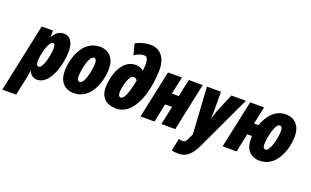

<svg xmlns="http://www.w3.org/2000/svg" viewBox="-165 -1311 3390 2091"><g transform="rotate(20 1529.5 -265.5)"><path d="M-63 240H97L142 30C145 13 151 -21 155 -58H158C176 -15 211 10 255 10C400 10 475 -237 475 -396C475 -510 430 -563 360 -563C314 -563 276 -542 238 -483H234L236 -553H105ZM223 -130C203 -130 193 -147 193 -184C193 -249 231 -427 287 -427C301 -427 309 -409 309 -372C309 -295 272 -130 223 -130Z M682 10C875 10 951 -216 951 -372C951 -488 887 -563 778 -563C577 -563 506 -326 506 -181C506 -62 571 10 682 10ZM701 -126C678 -126 668 -146 668 -180C668 -261 703 -427 757 -427C780 -427 789 -409 789 -372C789 -292 752 -126 701 -126Z M1170 10C1401 10 1472 -346 1472 -548C1472 -687 1404 -771 1289 -771C1239 -771 1171 -757 1119 -726L1151 -600C1193 -626 1226 -639 1260 -639C1291 -639 1310 -622 1310 -556C1310 -533 1309 -508 1304 -478H1301C1285 -496 1250 -510 1211 -510C1046 -510 986 -294 986 -167C986 -55 1053 10 1170 10ZM1180 -120C1157 -120 1148 -137 1148 -166C1148 -235 1183 -380 1236 -380C1254 -380 1272 -363 1278 -354C1269 -301 1232 -120 1180 -120Z M1451 0H1613L1658 -215H1739L1693 0H1854L1971 -553H1810L1767 -351H1687L1730 -553H1569Z M1975 240C2086 240 2136 163 2184 61L2472 -553H2303L2214 -340C2207 -322 2193 -279 2185 -247H2182C2183 -276 2184 -307 2184 -337L2183 -553H2020L2054 -10L2024 52C2010 80 1998 95 1970 95C1959 95 1945 92 1928 86L1898 230C1918 237 1942 240 1975 240Z M2835 10C3030 10 3105 -223 3105 -372C3105 -488 3041 -563 2931 -563C2803 -563 2728 -455 2691 -351H2639L2682 -553H2521L2403 0H2565L2610 -215H2664V-181C2664 -62 2724 10 2835 10ZM2853 -126C2831 -126 2822 -146 2822 -180C2822 -259 2860 -427 2911 -427C2934 -427 2943 -408 2943 -372C2943 -299 2906 -126 2853 -126Z"/></g></svg>

Font: Noto Sans UI Condensed Black
Style: Italic
Weight: 900
Width: 3
Italic angle: -192°
Designer: Monotype Design Team
Foundry: Monotype Imaging Inc.
Version: Version 1.901